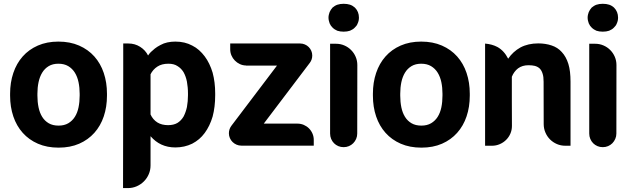

<svg xmlns="http://www.w3.org/2000/svg" viewBox="-20 -753 3253 992"><path d="M32.2 -269Q32.2 -326.7 48.8 -376Q65.4 -425.3 97.2 -461.2Q128.9 -497.1 175.5 -517.6Q222.2 -538.1 281.7 -538.1Q341.8 -538.1 388.7 -517.6Q435.5 -497.1 467.5 -461.2Q499.5 -425.3 516.1 -376Q532.7 -326.7 532.7 -269V-258.8Q532.7 -200.7 516.1 -151.6Q499.5 -102.5 467.5 -66.7Q435.5 -30.8 389.2 -10.5Q342.8 9.8 282.7 9.8Q222.7 9.8 176 -10.5Q129.4 -30.8 97.4 -66.7Q65.4 -102.5 48.8 -151.6Q32.2 -200.7 32.2 -258.8ZM173.3 -258.8Q173.3 -226.6 179.2 -198.2Q185.1 -169.9 198 -149.2Q210.9 -128.4 231.7 -116.2Q252.4 -104 282.7 -104Q312 -104 332.8 -116.2Q353.5 -128.4 366.7 -149.2Q379.9 -169.9 385.7 -198.2Q391.6 -226.6 391.6 -258.8V-269Q391.6 -300.3 385.7 -328.4Q379.9 -356.4 366.7 -377.7Q353.5 -398.9 332.5 -411.4Q311.5 -423.8 281.7 -423.8Q252.4 -423.8 231.7 -411.4Q210.9 -398.9 198 -377.7Q185.1 -356.4 179.2 -328.4Q173.3 -300.3 173.3 -269Z M643.6 -528.3Q676.8 -528.3 703.9 -511.2Q731 -494.1 745.1 -466.3Q745.6 -466.8 749 -471.9Q752.4 -477.1 760.3 -484.9Q768.1 -492.7 780 -502.2Q792 -511.7 809.1 -520.5Q825.7 -529.8 845 -533.9Q864.3 -538.1 886.2 -538.1Q935.1 -538.1 973.1 -517.6Q992.7 -507.8 1008.5 -493.7Q1024.4 -479.5 1037.6 -461.9Q1050.8 -444.3 1061 -423.1Q1071.3 -401.9 1078.6 -377.4Q1091.8 -328.1 1091.8 -270.5V-260.7Q1091.8 -200.7 1078.6 -150.9Q1064 -101.6 1037.6 -65.9Q1024.4 -47.9 1008.5 -34.4Q992.7 -21 973.1 -10.7Q933.1 8.8 885.7 8.8Q846.2 8.8 813.5 -6.3Q782.7 -20.5 757.8 -49.3V101.6Q757.8 126 748.5 147.2Q739.3 168.5 723.4 184.3Q707.5 200.2 686.3 209.5Q665 218.8 640.6 218.8H615.7L616.7 -391.1V-528.3ZM757.8 -161.6Q770 -134.8 793.5 -120.1Q815.9 -106.4 848.6 -106.4Q877 -106.4 896.5 -117.7Q915.5 -129.4 928.2 -150.4Q939.9 -172.9 945.8 -199.7Q951.2 -229.5 951.2 -260.7V-270.5Q951.2 -287.1 949.7 -302Q948.2 -316.9 945.8 -331.1Q940.4 -358.4 928.7 -379.4Q916.5 -399.9 897 -411.6Q878.9 -423.8 850.1 -423.8Q815.9 -423.8 793.5 -409.2Q770 -394 757.8 -369.1Z M1516.6 -114.3Q1534.2 -114.3 1549.6 -107.7Q1564.9 -101.1 1576.4 -89.6Q1587.9 -78.1 1594.5 -62.7Q1601.1 -47.4 1601.1 -30.3V-0.5H1227.1Q1213.9 -0.5 1202.1 -5.6Q1190.4 -10.7 1181.6 -19.3Q1172.9 -27.8 1167.7 -39.6Q1162.6 -51.3 1162.6 -64.5Q1162.6 -75.2 1166 -85.2Q1169.4 -95.2 1175.8 -103.5L1411.1 -414.1H1251.5L1251 -414.6Q1233.9 -415 1219.2 -421.9Q1204.6 -428.7 1193.4 -440.2Q1182.1 -451.7 1175.8 -466.6Q1169.4 -481.4 1169.4 -498.5V-528.3H1169.9H1530.8Q1543.5 -528.3 1554.9 -523.4Q1566.4 -518.6 1575 -510Q1583.5 -501.5 1588.4 -490.2Q1593.3 -479 1593.3 -466.3Q1593.3 -444.8 1580.6 -428.2L1342.8 -114.3H1516.6Z M1826.2 -417Q1826.2 -439.5 1817.6 -459.5Q1809.1 -479.5 1793.9 -494.6Q1778.8 -509.8 1758.8 -518.3Q1738.8 -526.9 1716.3 -526.9H1685.5V-63Q1685.5 -48.3 1690.9 -35.4Q1696.3 -22.5 1705.8 -12.9Q1715.3 -3.4 1728 2Q1740.7 7.3 1755.4 7.3Q1770 7.3 1782.7 2Q1795.4 -3.4 1804.9 -12.9Q1814.5 -22.5 1820.1 -35.4Q1825.7 -48.3 1825.7 -63ZM1683.1 -690.9Q1689 -703.6 1698.2 -713.9Q1703.6 -718.3 1709.7 -722.2Q1715.8 -726.1 1722.7 -728.5Q1737.3 -733.4 1755.4 -733.4Q1773.9 -733.4 1788.1 -728.8Q1802.2 -724.1 1813.5 -713.9Q1834.5 -692.9 1834.5 -662.1Q1834.5 -645.5 1828.1 -632.3Q1825.7 -625.5 1821.8 -620.1Q1817.9 -614.7 1813 -610.4Q1808.1 -605 1801.5 -601.1Q1794.9 -597.2 1788.1 -594.2Q1773.9 -589.4 1755.4 -589.4Q1737.3 -589.4 1722.7 -594.2Q1715.8 -597.2 1709.7 -601.1Q1703.6 -605 1698.2 -610.4Q1689 -618.7 1683.1 -632.3Q1680.7 -639.2 1679 -646.5Q1677.2 -653.8 1677.2 -662.1Q1677.2 -669.9 1679 -677Q1680.7 -684.1 1683.1 -690.9Z M1906.7 -269Q1906.7 -326.7 1923.3 -376Q1939.9 -425.3 1971.7 -461.2Q2003.4 -497.1 2050 -517.6Q2096.7 -538.1 2156.2 -538.1Q2216.3 -538.1 2263.2 -517.6Q2310.1 -497.1 2342 -461.2Q2374 -425.3 2390.6 -376Q2407.2 -326.7 2407.2 -269V-258.8Q2407.2 -200.7 2390.6 -151.6Q2374 -102.5 2342 -66.7Q2310.1 -30.8 2263.7 -10.5Q2217.3 9.8 2157.2 9.8Q2097.2 9.8 2050.5 -10.5Q2003.9 -30.8 1971.9 -66.7Q1939.9 -102.5 1923.3 -151.6Q1906.7 -200.7 1906.7 -258.8ZM2047.9 -258.8Q2047.9 -226.6 2053.7 -198.2Q2059.6 -169.9 2072.5 -149.2Q2085.4 -128.4 2106.2 -116.2Q2127 -104 2157.2 -104Q2186.5 -104 2207.3 -116.2Q2228 -128.4 2241.2 -149.2Q2254.4 -169.9 2260.3 -198.2Q2266.1 -226.6 2266.1 -258.8V-269Q2266.1 -300.3 2260.3 -328.4Q2254.4 -356.4 2241.2 -377.7Q2228 -398.9 2207 -411.4Q2186 -423.8 2156.2 -423.8Q2127 -423.8 2106.2 -411.4Q2085.4 -398.9 2072.5 -377.7Q2059.6 -356.4 2053.7 -328.4Q2047.9 -300.3 2047.9 -269Z M2486.3 0V-527.8Q2522 -524.9 2549.8 -510.3Q2584.5 -491.2 2605.5 -449.7Q2630.4 -486.3 2668.9 -507.8Q2708.5 -528.8 2761.2 -528.8Q2779.8 -528.8 2797.1 -526.1Q2814.5 -523.4 2830.1 -518.1Q2861.3 -507.8 2882.3 -484.4Q2904.8 -460.4 2916.5 -422.9Q2922.4 -403.8 2925 -381.1Q2927.7 -358.4 2927.7 -330.6V0H2900.9Q2877.4 0 2857.2 -8.8Q2836.9 -17.6 2821.8 -32.7Q2806.6 -47.9 2797.9 -68.4Q2789.1 -88.9 2789.1 -111.8L2788.6 -330.6Q2788.6 -343.8 2787.4 -354.2Q2786.1 -364.7 2783.2 -373Q2778.3 -389.2 2768.1 -399.4Q2757.8 -408.7 2743.2 -412.6Q2729.5 -416 2710.4 -416Q2678.7 -416 2656.7 -399.9Q2635.7 -383.8 2624.5 -356.4V-228.5Q2624.5 -172.9 2625 -102.1Q2625 -81.1 2616.9 -62.5Q2608.9 -43.9 2594.7 -30Q2580.6 -16.1 2561.8 -8.1Q2543 0 2522 0Z M3165 -417Q3165 -439.5 3156.5 -459.5Q3147.9 -479.5 3132.8 -494.6Q3117.7 -509.8 3097.7 -518.3Q3077.6 -526.9 3055.2 -526.9H3024.4V-63Q3024.4 -48.3 3029.8 -35.4Q3035.2 -22.5 3044.7 -12.9Q3054.2 -3.4 3066.9 2Q3079.6 7.3 3094.2 7.3Q3108.9 7.3 3121.6 2Q3134.3 -3.4 3143.8 -12.9Q3153.3 -22.5 3158.9 -35.4Q3164.6 -48.3 3164.6 -63ZM3022 -690.9Q3027.8 -703.6 3037.1 -713.9Q3042.5 -718.3 3048.6 -722.2Q3054.7 -726.1 3061.5 -728.5Q3076.2 -733.4 3094.2 -733.4Q3112.8 -733.4 3127 -728.8Q3141.1 -724.1 3152.3 -713.9Q3173.3 -692.9 3173.3 -662.1Q3173.3 -645.5 3167 -632.3Q3164.6 -625.5 3160.6 -620.1Q3156.7 -614.7 3151.9 -610.4Q3147 -605 3140.4 -601.1Q3133.8 -597.2 3127 -594.2Q3112.8 -589.4 3094.2 -589.4Q3076.2 -589.4 3061.5 -594.2Q3054.7 -597.2 3048.6 -601.1Q3042.5 -605 3037.1 -610.4Q3027.8 -618.7 3022 -632.3Q3019.5 -639.2 3017.8 -646.5Q3016.1 -653.8 3016.1 -662.1Q3016.1 -669.9 3017.8 -677Q3019.5 -684.1 3022 -690.9Z"/></svg>

Font: Millunium
Style: Bold
Weight: 700
Designer: kolcsarzsolt
Foundry: Kolcsar Szilard Zsolt
Version: Version 2.000980; 2016